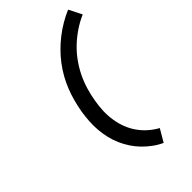

<svg xmlns="http://www.w3.org/2000/svg" viewBox="-295 -935 1189 1189"><g transform="rotate(-45 300.0 -340.0)"><path d="M391 161Q358 146 329 124.5Q300 103 275 77.5Q250 52 230 21.5Q210 -9 195.5 -42Q181 -75 172.5 -111Q164 -147 161 -184.5Q158 -222 160.5 -260.5Q163 -299 169 -337Q176 -376 186.5 -415.5Q197 -455 212 -493Q227 -531 247.5 -567.5Q268 -604 293.5 -637.5Q319 -671 348.5 -700.5Q378 -730 411.5 -756Q445 -782 481.5 -803.5Q518 -825 556 -841L599 -756Q555 -737 515 -710Q475 -683 440.5 -650.5Q406 -618 377.5 -578.5Q349 -539 329 -498Q309 -457 295.5 -412Q282 -367 275 -323Q268 -283 266.5 -242.5Q265 -202 271.5 -162Q278 -122 291.5 -87Q305 -52 327 -20.5Q349 11 377.5 36Q406 61 439 79Z"/></g></svg>

Font: Iosevka Curly SmBdExObl
Style: Regular
Weight: 600
Width: 7
Italic angle: -9°
Monospace: yes
Designer: Belleve Invis
Foundry: Belleve Invis
Version: Version 11.1.0; ttfautohint (v1.8.3)